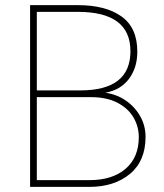

<svg xmlns="http://www.w3.org/2000/svg" viewBox="-20 -731 643 751"><path d="M329.6 0H97.7V-710.9H284.7Q392.6 -710.9 454.8 -667Q517.1 -623 517.1 -528.8Q517.1 -466.8 484.9 -423.1Q452.6 -379.4 392.1 -368.2Q436.5 -362.3 472.2 -337.6Q507.8 -313 528.6 -276.1Q549.3 -239.3 549.3 -195.8Q549.3 -101.1 488 -50.5Q426.8 0 329.6 0ZM284.7 -684.6H124V-377.4H294.4Q490.2 -377.4 490.2 -530.8Q490.2 -684.6 284.7 -684.6ZM522.9 -194.8Q522.9 -235.8 502.2 -271.5Q481.4 -307.1 439.5 -329.1Q397.5 -351.1 334.5 -351.1H124V-26.4H329.6Q419.4 -26.4 471.2 -70.8Q522.9 -115.2 522.9 -194.8Z"/></svg>

Font: Vazirmatn RD Thin
Style: Regular
Weight: 100
Designer: Saber Rastikerdar
Foundry: Saber Rastikerdar
Version: Version 32.102